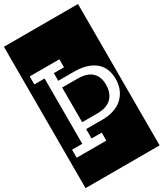

<svg xmlns="http://www.w3.org/2000/svg" viewBox="-282 -1017 1132 1329"><g transform="rotate(-30 284.0 -352.0)"><path d="M-12 -917H580V213H-12ZM277 0V-64H196V-139H327Q375 -139 415.5 -152Q456 -165 485 -190.5Q514 -216 530.5 -253.5Q547 -291 547 -340Q547 -379 534 -413Q521 -447 494 -471.5Q467 -496 424 -510.5Q381 -525 321 -525H196V-586H277V-650H40V-586H122V-64H40V0ZM196 -194V-471H315Q395 -471 432 -436Q469 -401 469 -338Q469 -269 430.5 -231.5Q392 -194 317 -194Z"/></g></svg>

Font: Zilla Slab Regular Highlight
Style: Regular
Weight: 410
Designer: Typotheque Type Foundry
Foundry: Typotheque type foundry
Version: Version 1.0; 2017